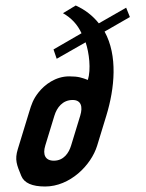

<svg xmlns="http://www.w3.org/2000/svg" viewBox="-20 -666 532 699"><path d="M276.8 -545 174.8 -486 186.4 -452 291.7 -512C304.7 -473.5 311.8 -413.9 299.9 -375C278.7 -382.8 266.3 -388 231.8 -388C182 -388 142.1 -357.5 119.8 -329C100.6 -304.5 94.7 -286.2 86.4 -259L44.8 -123C32.9 -84 41 -66 57.5 -25.5C68 0.2 96.9 13 144.2 13C234.2 13 311.7 -63.7 333.8 -136L367.1 -245C397.6 -344.7 409.1 -463.8 360.7 -551L452.9 -604L439.3 -638L339.8 -581C318.1 -608.4 289.9 -630.4 255.7 -646L209.2 -618C240 -600.5 262.1 -576.7 276.8 -545ZM244.5 -302C275.4 -302 282.1 -277.7 272.1 -245L238.8 -136C230.7 -109.4 212.1 -81 176 -81C145.1 -81 134.6 -102.7 144.8 -136L178.1 -245C187.1 -274.5 208 -302 244.5 -302Z"/></svg>

Font: Din Kursivschrift
Style: Eng
Weight: 400
Version: Version 1.089